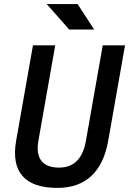

<svg xmlns="http://www.w3.org/2000/svg" viewBox="-20 -917 637 947"><path d="M263.2 9.8Q142.1 9.8 90.8 -49.1Q39.6 -107.9 59.6 -222.7L142.6 -693.4H252.4L169.4 -222.7Q158.2 -157.2 184.1 -123.8Q210 -90.3 271.5 -90.3Q326.2 -90.3 359.4 -123.8Q392.6 -157.2 403.8 -222.7L486.8 -693.4H596.7L513.7 -222.7Q493.2 -106.9 429.9 -48.6Q366.7 9.8 263.2 9.8ZM321.3 -771.5 210.4 -897H362.8L444.3 -771.5Z"/></svg>

Font: Cascadia Mono Medium
Style: Italic
Weight: 500
Italic angle: -10°
Monospace: yes
Designer: Aaron Bell
Foundry: Saja Typeworks
Version: Version 2407.024